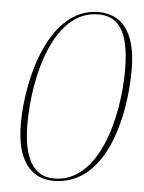

<svg xmlns="http://www.w3.org/2000/svg" viewBox="-53 -766 616 819"><g transform="rotate(5 255.5 -356.0)"><path d="M207 11C430 11 498 -283 498 -490C498 -662 427 -723 336 -723C127 -723 47 -418 47 -219C47 -66 107 11 207 11ZM208 1C122 1 75 -72 75 -221C75 -429 146 -713 336 -713C413 -713 470 -666 470 -485C470 -283 400 1 208 1Z"/></g></svg>

Font: Noto Serif Display Thin
Style: Italic
Weight: 100
Italic angle: -12°
Designer: Monotype Design Team
Foundry: Monotype Imaging Inc.
Version: Version 2.009